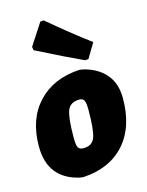

<svg xmlns="http://www.w3.org/2000/svg" viewBox="-116 -826 699 910"><g transform="rotate(-15 234.0 -371.0)"><path d="M189 -754Q289 -669 389 -594L346 -522L329 -521Q248 -558 106 -630L103 -647L172 -753ZM290 -484 306 -482Q376 -466 416 -420.5Q456 -375 456 -301Q456 -159 382 -77Q308 5 178 12L162 10Q12 -24 12 -183Q12 -316 86.5 -396Q161 -476 290 -484ZM255 -348Q209 -348 195.5 -312Q182 -276 182 -179Q182 -145 188.5 -132.5Q195 -120 214 -120Q258 -120 271 -156Q284 -192 284 -290Q284 -323 278 -335.5Q272 -348 255 -348Z"/></g></svg>

Font: Alegreya Sans Black
Style: Italic
Weight: 900
Italic angle: -7°
Designer: Juan Pablo del Peral
Foundry: Huerta Tipografica
Version: Version 2.007